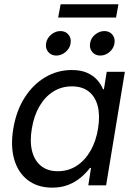

<svg xmlns="http://www.w3.org/2000/svg" viewBox="-20 -864 627 895"><path d="M223.6 10.7Q156.2 10.7 110.6 -23.7Q64.9 -58.1 46.6 -119.9Q28.3 -181.6 42 -264.2Q55.7 -347.2 94.5 -408.4Q133.3 -469.7 190.4 -503.7Q247.6 -537.6 314.5 -537.6Q356.9 -537.6 386 -524.7Q415 -511.7 433.1 -491.2Q451.2 -470.7 460.4 -447.8H464.4L477.5 -529.3H562L474.6 0H391.6L404.3 -81.1H399.4Q380.9 -57.1 356 -36.1Q331.1 -15.1 298.1 -2.2Q265.1 10.7 223.6 10.7ZM249.5 -65.9Q298.3 -65.9 336.9 -90.8Q375.5 -115.7 401.6 -160.6Q427.7 -205.6 437 -264.6Q446.8 -324.2 435.8 -368.4Q424.8 -412.6 394.3 -437Q363.8 -461.4 314.9 -461.4Q267.1 -461.4 228.5 -437.3Q189.9 -413.1 164.1 -368.9Q138.2 -324.7 128.4 -264.6Q118.2 -204.1 129.6 -159.4Q141.1 -114.7 171.6 -90.3Q202.1 -65.9 249.5 -65.9ZM447.3 -605Q423.8 -605 409.9 -621.8Q396 -638.7 399.9 -662.1Q403.3 -686 423.1 -702.6Q442.9 -719.2 466.3 -719.2Q490.2 -719.2 503.9 -702.6Q517.6 -686 513.7 -662.1Q510.3 -638.7 490.7 -621.8Q471.2 -605 447.3 -605ZM242.7 -605Q218.8 -605 204.8 -621.8Q190.9 -638.7 194.8 -662.1Q198.7 -686 218.3 -702.6Q237.8 -719.2 261.7 -719.2Q285.2 -719.2 299.1 -702.6Q313 -686 309.1 -662.1Q305.7 -638.7 285.9 -621.8Q266.1 -605 242.7 -605ZM532.2 -844.2 521 -782.2H251L262.7 -844.2Z"/></svg>

Font: Inter 24pt
Style: Italic
Weight: 400
Italic angle: -9.3988°
Designer: Rasmus Andersson
Foundry: rsms
Version: Version 4.001;git-66647c0bb